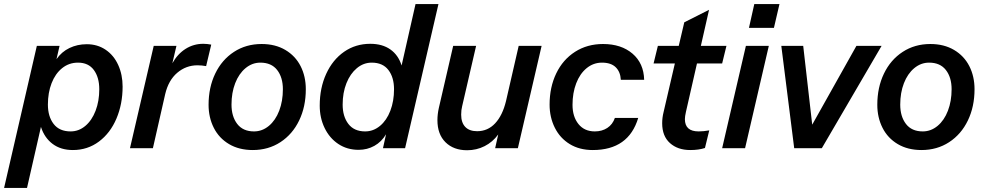

<svg xmlns="http://www.w3.org/2000/svg" viewBox="-59 -724 4815 938"><path d="M540 -301Q540 -216 510 -145Q480 -74 424.5 -32.5Q369 9 297 9Q238 9 198 -21Q158 -51 141 -104L73 194H-39L121 -500H232L217 -435Q242 -471 280.5 -489.5Q319 -508 365 -508Q417 -508 457 -481Q497 -454 518.5 -406.5Q540 -359 540 -301ZM426 -288Q426 -346 399.5 -382Q373 -418 322 -418Q278 -418 244.5 -391Q211 -364 193 -317.5Q175 -271 175 -213Q175 -155 203 -118.5Q231 -82 286 -82Q326 -82 358 -109Q390 -136 408 -183Q426 -230 426 -288Z M973 -506 948 -401Q926 -405 906 -405Q850 -405 807 -368.5Q764 -332 748 -264L688 0H576L692 -500H803L783 -415Q809 -461 848 -485.5Q887 -510 934 -510Q953 -510 973 -506Z M960 -212Q960 -297 992.5 -364.5Q1025 -432 1084 -470.5Q1143 -509 1219 -509Q1286 -509 1335 -480Q1384 -451 1409.5 -401Q1435 -351 1435 -288Q1435 -203 1402.5 -135.5Q1370 -68 1311 -29.5Q1252 9 1176 9Q1109 9 1060 -20Q1011 -49 985.5 -99.5Q960 -150 960 -212ZM1323 -288Q1323 -346 1295 -382Q1267 -418 1213 -418Q1173 -418 1140.5 -391Q1108 -364 1090 -317.5Q1072 -271 1072 -213Q1072 -155 1100 -118.5Q1128 -82 1182 -82Q1222 -82 1254.5 -109Q1287 -136 1305 -183Q1323 -230 1323 -288Z M1971 -704H2083L1920 0H1812L1827 -68Q1805 -31 1770 -11.5Q1735 8 1693 8Q1637 8 1594 -20.5Q1551 -49 1527 -98.5Q1503 -148 1503 -208Q1503 -294 1534.5 -363Q1566 -432 1622 -471Q1678 -510 1750 -510Q1809 -510 1848 -482.5Q1887 -455 1903 -404ZM1866 -288Q1866 -346 1838.5 -382Q1811 -418 1757 -418Q1717 -418 1684.5 -391Q1652 -364 1633.5 -317.5Q1615 -271 1615 -213Q1615 -155 1643 -118.5Q1671 -82 1725 -82Q1765 -82 1797.5 -109Q1830 -136 1848 -183Q1866 -230 1866 -288Z M2475 -500H2587L2471 0H2360L2375 -67Q2348 -30 2308.5 -10Q2269 10 2223 10Q2157 10 2117.5 -29Q2078 -68 2078 -137Q2078 -166 2085 -197L2155 -500H2267L2199 -206Q2194 -187 2194 -164Q2194 -125 2214 -104Q2234 -83 2272 -83Q2324 -83 2360 -121.5Q2396 -160 2413 -230Z M2626 -213Q2626 -298 2658.5 -365.5Q2691 -433 2750.5 -471Q2810 -509 2887 -509Q2976 -509 3031 -462Q3086 -415 3088 -334H2974Q2972 -373 2949 -395.5Q2926 -418 2882 -418Q2840 -418 2807 -391Q2774 -364 2756 -317Q2738 -270 2738 -212Q2738 -154 2767 -118Q2796 -82 2847 -82Q2882 -82 2908 -99Q2934 -116 2945 -148H3059Q3012 9 2837 9Q2772 9 2724.5 -20Q2677 -49 2651.5 -100Q2626 -151 2626 -213Z M3346 -414 3292 -177Q3287 -155 3287 -142Q3287 -82 3354 -82Q3378 -82 3406 -87L3385 -1Q3355 9 3313 9Q3252 9 3214 -25Q3176 -59 3176 -122Q3176 -149 3183 -177L3238 -414H3134L3155 -500H3257L3284 -615L3405 -676L3365 -500H3490L3469 -414Z M3600 -588 3626 -704H3749L3722 -588ZM3585 -500H3697L3581 0H3469Z M3909 -115 4125 -500H4248L3956 0H3821L3758 -500H3865Z M4227 -212Q4227 -297 4259.5 -364.5Q4292 -432 4351 -470.5Q4410 -509 4486 -509Q4553 -509 4602 -480Q4651 -451 4676.5 -401Q4702 -351 4702 -288Q4702 -203 4669.5 -135.5Q4637 -68 4578 -29.5Q4519 9 4443 9Q4376 9 4327 -20Q4278 -49 4252.5 -99.5Q4227 -150 4227 -212ZM4590 -288Q4590 -346 4562 -382Q4534 -418 4480 -418Q4440 -418 4407.5 -391Q4375 -364 4357 -317.5Q4339 -271 4339 -213Q4339 -155 4367 -118.5Q4395 -82 4449 -82Q4489 -82 4521.5 -109Q4554 -136 4572 -183Q4590 -230 4590 -288Z"/></svg>

Font: CBA Beacon Sans Bold
Style: Italic
Weight: 700
Italic angle: -13°
Designer: Wei Huang
Foundry: Wei Huang
Version: Version 1.002